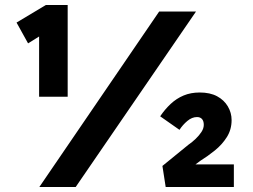

<svg xmlns="http://www.w3.org/2000/svg" viewBox="-20 -746 1011 766"><path d="M136 -360V-652L153 -611L92 -573L46 -656L163 -726H250V-360H193Q181 -360 167 -360Q153 -360 136 -360ZM137 0 615 -700H762L282 0ZM641 0 628 -84 731 -168Q747 -179 761 -192.5Q775 -206 784 -220Q793 -234 793 -248Q793 -263 786 -271Q779 -279 766 -279Q746 -279 727.5 -263.5Q709 -248 696 -228L619 -282Q638 -310 661 -331.5Q684 -353 712.5 -365Q741 -377 777 -377Q818 -377 846 -362Q874 -347 889 -321.5Q904 -296 904 -267Q904 -229 885 -199Q866 -169 837.5 -146Q809 -123 780 -105L726 -65L728 -90H913V0Z"/></svg>

Font: Lexend Giga
Style: Bold
Weight: 700
Version: Version 1.007